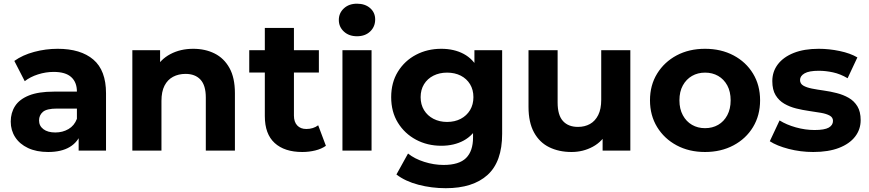

<svg xmlns="http://www.w3.org/2000/svg" viewBox="-20 -807 4657 1029"><path d="M401.5 0V-104.8L392.2 -128.4V-316.1Q392.2 -366.3 361.6 -393.9Q331.1 -421.6 267.6 -421.6Q225.2 -421.6 183.6 -408.3Q142 -395 112.6 -371.9L56.8 -480.5Q101.2 -512.3 163.1 -528.9Q225 -545.5 289 -545.5Q412.5 -545.5 480.3 -487.7Q548.2 -429.8 548.2 -307.3V0ZM238.1 7.6Q175.3 7.6 130.3 -13.6Q85.3 -34.8 61.4 -71.8Q37.5 -108.8 37.5 -155.2Q37.5 -202.7 60.9 -238.8Q84.2 -274.9 135.2 -295.4Q186.2 -315.9 268.2 -315.9H410.5V-225.1H285.5Q230.2 -225.1 209.7 -207.2Q189.3 -189.4 189.3 -161.6Q189.3 -132.3 212.6 -114.7Q235.8 -97 276.5 -97Q315.8 -97 347.1 -115.3Q378.3 -133.5 392.2 -170.2L415.7 -97.7Q399.1 -46.4 354.1 -19.4Q309.1 7.6 238.1 7.6Z M689.3 0V-537.9H838V-388.8L810 -433.6Q839 -488.4 892.9 -516.9Q946.8 -545.5 1015.6 -545.5Q1079.8 -545.5 1130.2 -520.3Q1180.6 -495.1 1209.8 -442.6Q1239 -390.2 1239 -307.8V0H1083V-284.5Q1083 -349.3 1054.5 -380.2Q1025.9 -411 974.4 -411Q936.9 -411 907.4 -395.4Q878 -379.8 861.7 -347.9Q845.3 -316.1 845.3 -266.1V0Z M1600.3 7.6Q1504.8 7.6 1452 -40.6Q1399.3 -88.7 1399.3 -184.8V-657.3H1555.3V-187.5Q1555.3 -153.4 1573 -134.6Q1590.7 -115.7 1621.6 -115.7Q1659.1 -115.7 1685.3 -135.6L1726.6 -25.6Q1703 -8.8 1669.5 -0.6Q1636.1 7.6 1600.3 7.6ZM1315.8 -418.2V-537.9H1689V-418.2Z M1815.3 0V-537.9H1971.3V0ZM1893.3 -612.7Q1850 -612.7 1823 -637.9Q1795.9 -663 1795.9 -700Q1795.9 -736.9 1823 -762.1Q1850 -787.2 1893.3 -787.2Q1936.6 -787.2 1963.7 -763.5Q1990.7 -739.7 1990.7 -702.8Q1990.7 -664 1964 -638.4Q1937.2 -612.7 1893.3 -612.7Z M2369 201.6Q2292.8 201.6 2222.4 183.1Q2152 164.6 2104.6 128.2L2166.8 15.8Q2201.2 43.8 2253.4 60.4Q2305.6 77 2357.4 77Q2440.1 77 2477.7 40Q2515.2 2.9 2515.2 -70.2V-150.5L2525.2 -286.2L2522.6 -422.4V-537.9H2671.2V-89.7Q2671.2 59.7 2592.9 130.6Q2514.5 201.6 2369 201.6ZM2344.9 -25.8Q2270.5 -25.8 2209.6 -58.3Q2148.7 -90.8 2112.6 -149.2Q2076.5 -207.6 2076.5 -286.2Q2076.5 -364.7 2112.6 -423.1Q2148.7 -481.5 2209.6 -513.5Q2270.5 -545.5 2344.9 -545.5Q2413.5 -545.5 2465 -518.1Q2516.5 -490.7 2545.8 -433.1Q2575 -375.6 2575 -286.2Q2575 -196.8 2545.8 -139.2Q2516.5 -81.6 2465 -53.7Q2413.5 -25.8 2344.9 -25.8ZM2375.9 -153.5Q2417.4 -153.5 2449.3 -170.2Q2481.1 -187 2499.2 -216.9Q2517.2 -246.9 2517.2 -286.2Q2517.2 -325.8 2499.2 -355.6Q2481.1 -385.3 2449.3 -401.6Q2417.4 -417.8 2375.9 -417.8Q2335.5 -417.8 2303.1 -401.6Q2270.7 -385.3 2252.5 -355.6Q2234.3 -325.8 2234.3 -286.2Q2234.3 -246.9 2252.5 -216.9Q2270.7 -187 2303.1 -170.2Q2335.5 -153.5 2375.9 -153.5Z M3043.1 7.6Q2975.7 7.6 2923.5 -18Q2871.3 -43.6 2841.9 -97.4Q2812.5 -151.2 2812.5 -234.1V-537.9H2968.5V-257.5Q2968.5 -189.8 2997.2 -158.3Q3025.8 -126.9 3077.5 -126.9Q3113.8 -126.9 3141.9 -142.5Q3169.9 -158.2 3186.1 -190.5Q3202.2 -222.8 3202.2 -271.9V-537.9H3358.2V0H3209.6V-148.3L3237.5 -104.7Q3209.7 -49.2 3157.4 -20.8Q3105.1 7.6 3043.1 7.6Z M3758.5 7.6Q3673 7.6 3606.5 -28Q3540 -63.6 3501.7 -126.2Q3463.5 -188.8 3463.5 -269.3Q3463.5 -350.4 3501.9 -412.6Q3540.3 -474.8 3606.5 -510.2Q3672.8 -545.5 3758.5 -545.5Q3844.3 -545.5 3911.1 -510.2Q3977.9 -474.9 4015.7 -412.7Q4053.6 -350.6 4053.6 -269.3Q4053.6 -188.6 4015.8 -126.1Q3978 -63.6 3911 -28Q3844 7.6 3758.5 7.6ZM3758.5 -120.1Q3798 -120.1 3828.9 -137.9Q3859.7 -155.6 3877.8 -189.5Q3895.8 -223.3 3895.8 -269.2Q3895.8 -316 3877.8 -349.2Q3859.7 -382.3 3828.9 -400.1Q3798 -417.8 3758.8 -417.8Q3719.7 -417.8 3688.8 -400.1Q3657.9 -382.3 3639.6 -349.2Q3621.3 -316 3621.3 -269.2Q3621.3 -223.3 3639.6 -189.5Q3657.9 -155.6 3688.8 -137.9Q3719.6 -120.1 3758.5 -120.1Z M4338.5 7.6Q4270.3 7.6 4206.9 -8.9Q4143.4 -25.4 4105.6 -50L4158 -161.6Q4194.6 -138.6 4245.1 -124.4Q4295.7 -110.2 4345.3 -110.2Q4399 -110.2 4421.7 -123.2Q4444.3 -136.3 4444.3 -159.1Q4444.3 -177.8 4426.7 -187.5Q4409.1 -197.2 4380.2 -202.3Q4351.3 -207.4 4316.6 -212.2Q4281.9 -217.1 4247 -225.7Q4212.1 -234.4 4183.2 -251.2Q4154.3 -268 4136.7 -297Q4119.1 -326 4119.1 -372.4Q4119.1 -423.2 4148.7 -462.2Q4178.4 -501.2 4234 -523.4Q4289.6 -545.5 4367.7 -545.5Q4423.5 -545.5 4480.1 -533.6Q4536.8 -521.7 4575 -499.3L4522.6 -387.7Q4483.7 -410.7 4444.4 -419.2Q4405.1 -427.7 4368.3 -427.7Q4315.6 -427.7 4291.7 -413.7Q4267.7 -399.7 4267.7 -378.2Q4267.7 -358.4 4285.3 -348.1Q4302.9 -337.9 4331.8 -332.2Q4360.7 -326.5 4395.4 -321.7Q4430.1 -316.9 4464.8 -308Q4499.6 -299.1 4528.5 -282.6Q4557.4 -266.1 4575 -237.4Q4592.6 -208.7 4592.6 -162.9Q4592.6 -113.3 4562.8 -74.8Q4533 -36.2 4476.3 -14.3Q4419.7 7.6 4338.5 7.6Z"/></svg>

Font: Montserrat Thin
Style: Regular
Weight: 100
Designer: Julieta Ulanovsky
Foundry: Julieta Ulanovsky
Version: Version 9.000